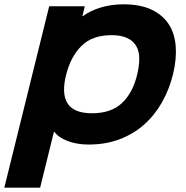

<svg xmlns="http://www.w3.org/2000/svg" viewBox="-60 -659 863 890"><path d="M742 -315Q725 -245 691 -185Q657 -125 608 -81.5Q559 -38 494.5 -13.5Q430 11 351 11Q297 11 254.5 -5Q212 -21 192 -48H190L126 211H-40L168 -630H333L322 -584H324Q359 -610 408 -624.5Q457 -639 512 -639Q590 -639 642 -614.5Q694 -590 722 -547Q750 -504 754.5 -444.5Q759 -385 742 -315ZM576 -314Q586 -356 585.5 -389.5Q585 -423 571 -446.5Q557 -470 529 -483Q501 -496 457 -496Q368 -496 318 -446.5Q268 -397 247 -314Q236 -272 237 -238.5Q238 -205 252 -181.5Q266 -158 294.5 -146Q323 -134 367 -134Q455 -134 505.5 -181.5Q556 -229 576 -314Z"/></svg>

Font: TypoPRO Sinkin Sans
Style: 700 Bold Italic
Weight: 700
Italic angle: -112°
Designer: Keith Bates
Foundry: K-Type
Version: Sinkin Sans (version 1.0)  by Keith Bates   •   © 2014   www